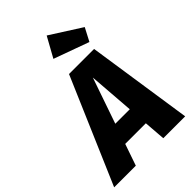

<svg xmlns="http://www.w3.org/2000/svg" viewBox="-331 -1076 1191 1191"><g transform="rotate(-45 264.0 -481.0)"><path d="M517 -832 313 -962 240 -830 472 -746ZM374 0H566L462 -695H242L-57 0H133L182 -142H363ZM227 -274 331 -575 354 -274Z"/></g></svg>

Font: Fira Sans ExtraBold
Style: Italic
Weight: 800
Italic angle: -8°
Designer: bBox Type GmbH & Carrois Corporate GbR & Edenspiekermann AG
Foundry: bBox Type GmbH & Carrois Corporate GbR & Edenspiekermann AG
Version: Version 4.301;PS 004.301;hotconv 1.0.88;makeotf.lib2.5.64775